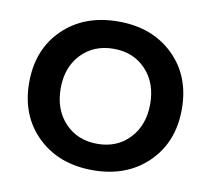

<svg xmlns="http://www.w3.org/2000/svg" viewBox="-65 -609 756 687"><g transform="rotate(10 312.5 -266.0)"><path d="M35.2 -266.1Q35.2 -386.7 112.1 -461.4Q189 -536.1 313 -536.1Q436 -536.1 512.9 -461.4Q589.8 -386.7 589.8 -266.1Q589.8 -146 512.9 -71Q436 3.9 313 3.9Q189.5 3.9 112.3 -71Q35.2 -146 35.2 -266.1ZM149.9 -265.1Q149.9 -188 195.3 -139.9Q240.7 -91.8 313 -91.8Q384.8 -91.8 429.9 -139.9Q475.1 -188 475.1 -265.1Q475.1 -341.3 429.9 -389.2Q384.8 -437 313 -437Q240.7 -437 195.3 -389.4Q149.9 -341.8 149.9 -265.1Z"/></g></svg>

Font: Trueno
Style: Regular
Weight: 400
Designer: Julieta Ulanovsky
Foundry: Julieta Ulanovsky
Version: Version 3.001b | FøM Fix